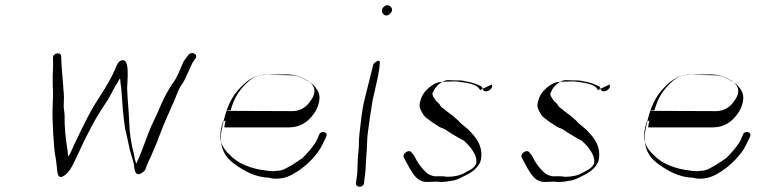

<svg xmlns="http://www.w3.org/2000/svg" viewBox="-20 -708 2952 743"><path d="M185 -484C187 -452 183 -423 184 -387C185 -357 186 -341 184 -307C182 -262 184 -229 186 -188C189 -159 189 -126 195 -100C197 -89 197 -84 199 -70C202 -53 199 -17 220 -24C250 -36 265 -77 280 -108C312 -178 347 -248 387 -306C402 -327 415 -355 428 -378C429 -378 438 -394 438 -394C440 -397 443 -403 444 -405C444 -402 444 -404 445 -402C446 -389 447 -381 449 -369C453 -314 456 -264 464 -211C471 -184 477 -152 483 -125C484 -125 488 -106 489 -106C492 -94 495 -84 498 -73C500 -56 501 -25 524 -36C534 -41 541 -48 543 -53C549 -72 556 -86 565 -105C578 -134 590 -163 602 -196C616 -233 632 -267 646 -300C660 -326 668 -362 685 -383C694 -395 701 -415 708 -428C716 -444 722 -463 732 -476C732 -476 736 -482 736 -481C748 -498 721 -513 708 -494C702 -485 695 -478 690 -469C677 -441 666 -406 645 -381C631 -359 617 -334 605 -307C593 -278 580 -250 565 -219C547 -178 530 -122 511 -83C509 -78 508 -78 507 -74C506 -79 504 -85 502 -91L498 -113C488 -149 481 -194 480 -236C478 -281 474 -319 472 -365C472 -396 485 -487 449 -474C434 -468 431 -451 424 -437C395 -371 354 -322 322 -260C303 -223 284 -185 266 -146C258 -130 254 -116 245 -103C245 -104 244 -105 244 -105C241 -117 243 -123 240 -134C234 -174 229 -216 230 -261C229 -283 225 -285 227 -312C229 -343 225 -357 224 -384C222 -417 217 -455 217 -488C218 -510 183 -503 185 -484Z M853 -278C855 -281 873 -281 873 -282C885 -327 904 -356 930 -382C949 -401 968 -417 1001 -418C1002 -419 1088 -420 1089 -420C1117 -420 1138 -413 1156 -404C1175 -394 1202 -378 1196 -348C1195 -338 1187 -324 1181 -317C1167 -295 1143 -278 1112 -278C1112 -278 857 -279 857 -279C856 -279 855 -278 853 -278ZM852 -242C854 -241 846 -215 849 -215H1097C1144 -215 1174 -238 1196 -270C1212 -293 1222 -327 1213 -349C1207 -365 1194 -380 1180 -389C1155 -403 1138 -417 1097 -417C1097 -417 1011 -418 1012 -419C959 -420 928 -389 900 -358C865 -318 848 -263 836 -195C834 -186 834 -179 835 -171C836 -121 859 -93 892 -70C925 -47 966 -22 1023 -20C1022 -19 1037 -18 1036 -17C1064 -15 1086 -20 1106 -30C1148 -52 1181 -81 1210 -119C1223 -136 1232 -158 1242 -178C1252 -198 1222 -205 1215 -187C1211 -177 1206 -164 1200 -155C1186 -134 1168 -113 1150 -96C1142 -90 1120 -76 1109 -69C1090 -59 1076 -47 1051 -47C1044 -46 1037 -45 1029 -46C1028 -46 1011 -47 1011 -48C952 -54 899 -76 870 -108C847 -129 825 -157 835 -206C837 -216 839 -226 842 -236C845 -235 849 -242 852 -242Z M1424 -456 1390 -320C1380 -279 1376 -231 1371 -190C1368 -167 1370 -143 1367 -120C1362 -83 1366 -50 1359 -11L1357 1C1357 20 1388 19 1389 -1L1390 -13C1397 -52 1395 -84 1399 -123C1401 -144 1400 -168 1403 -191C1408 -231 1415 -280 1422 -320L1442 -409C1443 -417 1455 -473 1447 -473C1439 -473 1425 -464 1424 -456ZM1458 -670C1456 -660 1465 -648 1475 -648C1484 -648 1495 -658 1497 -667C1499 -677 1489 -688 1479 -688C1470 -688 1460 -679 1458 -670Z M1883 -381C1883 -381 1838 -360 1838 -359C1826 -386 1780 -388 1744 -393C1744 -393 1689 -392 1690 -391C1670 -391 1656 -381 1643 -371C1623 -355 1610 -338 1604 -306C1603 -299 1604 -291 1608 -283C1613 -272 1623 -254 1634 -249C1635 -249 1642 -242 1643 -242C1650 -236 1658 -231 1667 -226C1667 -225 1678 -219 1678 -218C1687 -213 1697 -211 1706 -205C1724 -192 1740 -184 1759 -172C1760 -172 1774 -164 1775 -164C1782 -157 1797 -143 1803 -134C1813 -119 1827 -101 1823 -75C1820 -69 1817 -65 1813 -61C1804 -51 1787 -45 1776 -38C1758 -28 1732 -23 1707 -24C1703 -25 1698 -26 1690 -26H1660C1654 -27 1638 -33 1635 -36C1613 -54 1594 -81 1582 -107C1581 -107 1575 -116 1574 -116C1565 -134 1535 -114 1543 -98C1557 -73 1570 -43 1590 -22C1598 -13 1616 -2 1636 -4C1636 -4 1665 -5 1665 -5C1672 -5 1676 -5 1680 -4C1697 -3 1715 -6 1731 -9C1751 -12 1764 -21 1781 -29C1803 -39 1834 -60 1841 -89C1851 -146 1819 -179 1792 -207C1786 -213 1771 -224 1764 -230C1765 -230 1753 -241 1754 -241C1740 -254 1724 -267 1708 -278C1708 -280 1685 -295 1686 -296C1684 -299 1682 -303 1680 -306C1674 -313 1666 -316 1662 -326C1658 -332 1652 -340 1654 -348C1658 -354 1661 -364 1666 -369C1666 -369 1675 -380 1675 -379C1685 -388 1700 -399 1717 -398C1717 -397 1770 -397 1770 -396C1774 -395 1778 -394 1783 -393C1806 -390 1826 -382 1842 -374C1846 -373 1848 -364 1849 -361C1857 -344 1892 -363 1883 -381Z M2339 -381C2339 -381 2294 -360 2294 -359C2282 -386 2236 -388 2200 -393C2200 -393 2145 -392 2146 -391C2126 -391 2112 -381 2099 -371C2079 -355 2066 -338 2060 -306C2059 -299 2060 -291 2064 -283C2069 -272 2079 -254 2090 -249C2091 -249 2098 -242 2099 -242C2106 -236 2114 -231 2123 -226C2123 -225 2134 -219 2134 -218C2143 -213 2153 -211 2162 -205C2180 -192 2196 -184 2215 -172C2216 -172 2230 -164 2231 -164C2238 -157 2253 -143 2259 -134C2269 -119 2283 -101 2279 -75C2276 -69 2273 -65 2269 -61C2260 -51 2243 -45 2232 -38C2214 -28 2188 -23 2163 -24C2159 -25 2154 -26 2146 -26H2116C2110 -27 2094 -33 2091 -36C2069 -54 2050 -81 2038 -107C2037 -107 2031 -116 2030 -116C2021 -134 1991 -114 1999 -98C2013 -73 2026 -43 2046 -22C2054 -13 2072 -2 2092 -4C2092 -4 2121 -5 2121 -5C2128 -5 2132 -5 2136 -4C2153 -3 2171 -6 2187 -9C2207 -12 2220 -21 2237 -29C2259 -39 2290 -60 2297 -89C2307 -146 2275 -179 2248 -207C2242 -213 2227 -224 2220 -230C2221 -230 2209 -241 2210 -241C2196 -254 2180 -267 2164 -278C2164 -280 2141 -295 2142 -296C2140 -299 2138 -303 2136 -306C2130 -313 2122 -316 2118 -326C2114 -332 2108 -340 2110 -348C2114 -354 2117 -364 2122 -369C2122 -369 2131 -380 2131 -379C2141 -388 2156 -399 2173 -398C2173 -397 2226 -397 2226 -396C2230 -395 2234 -394 2239 -393C2262 -390 2282 -382 2298 -374C2302 -373 2304 -364 2305 -361C2313 -344 2348 -363 2339 -381Z M2493 -278C2495 -281 2513 -281 2513 -282C2525 -327 2544 -356 2570 -382C2589 -401 2608 -417 2641 -418C2642 -419 2728 -420 2729 -420C2757 -420 2778 -413 2796 -404C2815 -394 2842 -378 2836 -348C2835 -338 2827 -324 2821 -317C2807 -295 2783 -278 2752 -278C2752 -278 2497 -279 2497 -279C2496 -279 2495 -278 2493 -278ZM2492 -242C2494 -241 2486 -215 2489 -215H2737C2784 -215 2814 -238 2836 -270C2852 -293 2862 -327 2853 -349C2847 -365 2834 -380 2820 -389C2795 -403 2778 -417 2737 -417C2737 -417 2651 -418 2652 -419C2599 -420 2568 -389 2540 -358C2505 -318 2488 -263 2476 -195C2474 -186 2474 -179 2475 -171C2476 -121 2499 -93 2532 -70C2565 -47 2606 -22 2663 -20C2662 -19 2677 -18 2676 -17C2704 -15 2726 -20 2746 -30C2788 -52 2821 -81 2850 -119C2863 -136 2872 -158 2882 -178C2892 -198 2862 -205 2855 -187C2851 -177 2846 -164 2840 -155C2826 -134 2808 -113 2790 -96C2782 -90 2760 -76 2749 -69C2730 -59 2716 -47 2691 -47C2684 -46 2677 -45 2669 -46C2668 -46 2651 -47 2651 -48C2592 -54 2539 -76 2510 -108C2487 -129 2465 -157 2475 -206C2477 -216 2479 -226 2482 -236C2485 -235 2489 -242 2492 -242Z"/></svg>

Font: Photofail
Style: It
Weight: 400
Foundry: Cannot Into Space Fonts
Version: Version 0.97